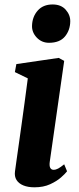

<svg xmlns="http://www.w3.org/2000/svg" viewBox="-20 -808 346 839"><path d="M130.5 10.5Q102 10.5 82 2.2Q62 -6 52.2 -21.5Q42.5 -37 45.5 -59Q48 -77.5 52.2 -107.5Q56.5 -137.5 62 -176.5Q67.5 -215.5 74 -262Q80.5 -308.5 87.5 -360Q94.5 -411.5 101.5 -465.5L45 -493L51.5 -528L236.5 -555L260.5 -542L197.5 -101.5Q195 -83.5 199.5 -74.8Q204 -66 214 -66Q224 -66 234.2 -71.5Q244.5 -77 260.5 -90L273 -59.5Q265.5 -49.5 247 -33Q228.5 -16.5 199.2 -3Q170 10.5 130.5 10.5ZM194 -621Q162 -621 140.2 -644.2Q118.5 -667.5 120 -697Q121.5 -735.5 145 -762Q168.5 -788.5 210 -788.5Q247 -788.5 267.2 -765.5Q287.5 -742.5 287 -714.5Q286.5 -676 263.8 -648.5Q241 -621 194 -621Z"/></svg>

Font: Merriweather 48pt ExtraBold
Style: Italic
Weight: 800
Italic angle: -7.8°
Version: Version 2.101